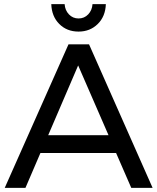

<svg xmlns="http://www.w3.org/2000/svg" viewBox="-20 -916 766 936"><path d="M620 0 546 -170H177L104 0H3L314 -700H414L724 0ZM215 -257H509L361 -597ZM363 -826Q391 -826 410 -846Q429 -866 431 -896H496Q494 -836 456.5 -799Q419 -762 363 -762Q306 -762 269 -799Q232 -836 230 -896H295Q297 -866 316 -846Q335 -826 363 -826Z"/></svg>

Font: Gontserrat
Style: Regular
Weight: 400
Designer: Julieta Ulanovsky
Foundry: Julieta Ulanovsky
Version: Version 6.001